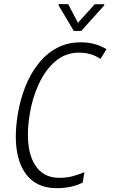

<svg xmlns="http://www.w3.org/2000/svg" viewBox="-20 -932 565 961"><path d="M482.4 -637.7Q435.5 -668.5 376 -668.5Q308.1 -668.5 257.3 -625.5Q206.5 -582 173.8 -510.7Q140.6 -439 127.9 -355.5Q119.6 -302.7 119.6 -258.3Q119.6 -221.7 125 -189.5Q137.7 -119.1 175.8 -80.6Q213.9 -42 276.9 -42Q314 -42 344.7 -50.3Q377 -59.1 401.4 -69.8H402.3V-69.3L394 -18.6V-18.1Q338.4 9.8 263.7 9.8Q184.6 9.8 134.3 -34.2Q84.5 -78.6 67.4 -161.1Q59.1 -201.2 59.1 -248Q59.1 -298.3 68.4 -356.4Q80.1 -430.2 106 -496.6Q131.8 -562.5 171.9 -612.8Q211.9 -663.6 264.6 -691.9Q317.9 -720.2 383.3 -720.2Q457 -720.2 512.7 -686H513.2L512.7 -685.5L483.4 -637.7L482.9 -637.2ZM370.1 -817.9 454.1 -910.6 502 -911.1 501.5 -904.8 386.7 -777.3H349.1L273.4 -905.3L273.9 -911.6L321.3 -911.1Z"/></svg>

Font: MAUL Condensed Light Italic
Style: Light Italic
Weight: 300
Italic angle: -12°
Designer: MAUL
Version: Version 1.0; 2020; ttfautohint (v1.8.3)